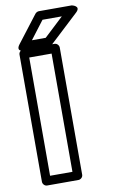

<svg xmlns="http://www.w3.org/2000/svg" viewBox="-103 -980 620 1057"><g transform="rotate(-10 207.0 -451.5)"><path d="M222 -25H97V-686H222ZM247 25C258 25 272 15 272 0V-711C272 -722 262 -736 247 -736H72C61 -736 47 -726 47 -711V0C47 11 57 25 72 25ZM205 -878H313L205 -777H128ZM193 -928C187 -928 178 -924 173 -918L57 -767C27 -728 77 -727 77 -727H215C220 -727 227 -730 232 -734L394 -885C429 -918 377 -928 377 -928Z"/></g></svg>

Font: Asimov
Style: XWidOu
Weight: 500
Designer: Google
Version: Version 2.000980; 2014